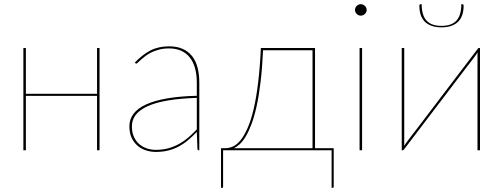

<svg xmlns="http://www.w3.org/2000/svg" viewBox="-20 -720 2412 920"><path d="M457 -490V0H445V-260.5H104V0H92V-490H104V-270.5H445V-490Z M923 -251Q765.5 -246 688.8 -211.8Q612 -177.5 612 -115Q612 -85.5 621.8 -64.2Q631.5 -43 647.5 -29.2Q663.5 -15.5 684 -8.8Q704.5 -2 726 -2Q760.5 -2 788.5 -10Q816.5 -18 840.2 -31.5Q864 -45 884.2 -62.8Q904.5 -80.5 923 -100ZM626 -420Q662 -458 700.5 -478Q739 -498 790 -498Q827.5 -498 854.8 -486Q882 -474 900 -451.5Q918 -429 926.5 -396.8Q935 -364.5 935 -324V0H933Q926 0 926 -8L923 -88Q902 -66 881 -48.2Q860 -30.5 836.5 -18Q813 -5.5 786 1.2Q759 8 726 8Q704 8 681.5 1.2Q659 -5.5 641 -20.2Q623 -35 611.5 -58.2Q600 -81.5 600 -115Q600 -148 619.5 -174.2Q639 -200.5 678.8 -219Q718.5 -237.5 779.2 -248.2Q840 -259 923 -261V-324Q923 -362.5 914.5 -393Q906 -423.5 889.5 -444.5Q873 -465.5 848 -476.8Q823 -488 790 -488Q764 -488 743 -482.5Q722 -477 705.5 -469Q689 -461 676.8 -451.5Q664.5 -442 655.5 -434Q646.5 -426 641 -420.5Q635.5 -415 633 -415Q631 -415 628 -418Z M1477.5 -10V-479H1240.5Q1236.5 -393 1228.5 -326.2Q1220.5 -259.5 1209.2 -209.2Q1198 -159 1184.5 -123.8Q1171 -88.5 1156.8 -65Q1142.5 -41.5 1128 -28.5Q1113.5 -15.5 1100.5 -10ZM1579 -10V174.5Q1579 180 1573.5 180H1569V0H1049V176.5Q1049 180 1045.5 180H1039V-10H1061Q1079 -10 1097.5 -18.8Q1116 -27.5 1133.2 -49Q1150.5 -70.5 1166.2 -106Q1182 -141.5 1194.8 -194.8Q1207.5 -248 1216.5 -321Q1225.5 -394 1230 -490H1489.5V-10Z M1715 -490V0H1703V-490ZM1737 -672Q1737 -661.5 1728.2 -653.2Q1719.5 -645 1709 -645Q1697.5 -645 1689.2 -653.2Q1681 -661.5 1681 -672Q1681 -683.5 1689.2 -691.8Q1697.5 -700 1709 -700Q1719.5 -700 1728.2 -691.8Q1737 -683.5 1737 -672Z M2280 -490V0H2268V-450Q2268 -455 2268 -459.5Q2268 -464 2268.5 -469Q2263 -460.5 2259.5 -455.5Q2259 -454.5 2252 -445.2Q2245 -436 2232.8 -420Q2220.5 -404 2204 -382.5Q2187.5 -361 2168.5 -336Q2149.5 -311 2128.5 -283.2Q2107.5 -255.5 2086 -227.5Q2011 -128.5 1915.5 -3.5Q1913 0 1910 0H1905V-490H1917V-40Q1917 -35 1917 -30.5Q1917 -26 1916.5 -21Q1921.5 -29 1925.5 -34.5Q1926 -35.5 1941.2 -55.5Q1956.5 -75.5 1981 -107.2Q2005.5 -139 2036.2 -179.8Q2067 -220.5 2099 -262.5Q2174 -361.5 2269.5 -486.5Q2272 -490 2275 -490ZM2095.5 -596Q2144 -596 2167.2 -621.5Q2190.5 -647 2190.5 -700H2195.5Q2198 -700 2199.8 -698.2Q2201.5 -696.5 2201.5 -692.5Q2201.5 -669 2195.5 -650Q2189.5 -631 2176.8 -617.5Q2164 -604 2143.8 -596.5Q2123.5 -589 2095.5 -589Q2067.5 -589 2047.2 -596.5Q2027 -604 2014.2 -617.5Q2001.5 -631 1995.5 -650Q1989.5 -669 1989.5 -692.5Q1989.5 -696.5 1991.2 -698.2Q1993 -700 1995.5 -700H2000.5Q2000.5 -647 2023.8 -621.5Q2047 -596 2095.5 -596Z"/></svg>

Font: Lato 2
Style: Regular
Weight: 100
Designer: Lukasz Dziedzic with Adam Twardoch and Botio Nikoltchev
Foundry: tyPoland Lukasz Dziedzic
Version: Version 2.015; 2015-08-06; http://www.latofonts.com/